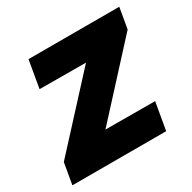

<svg xmlns="http://www.w3.org/2000/svg" viewBox="-144 -651 772 773"><g transform="rotate(-30 241.5 -264.0)"><path d="M59.6 -401.4 81.5 -528.3H503.4L486.8 -432.1L208 -127.9L438.5 -127L416.5 0H-19.5L-2.4 -98.6L274.9 -400.4Z"/></g></svg>

Font: Mardoto Black
Style: Italic
Weight: 900
Italic angle: -12°
Designer: Christian Robertson, Vahan Hovhannisyan
Foundry: Google
Version: Version 1.000